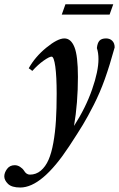

<svg xmlns="http://www.w3.org/2000/svg" viewBox="-95 -629 549 886"><path d="M189.9 -561.5 207 -609.4H427.7L410.6 -561.5ZM-1.5 236.3Q-41 236.3 -58.1 219.5Q-75.2 202.6 -75.2 185.1Q-75.2 168 -62.5 150.6Q-49.8 133.3 -26.9 133.3Q-14.2 133.3 -2.4 140.9Q9.3 148.4 15.6 158.2Q26.4 176.8 43 176.8Q71.3 176.8 93 158.7Q114.7 140.6 128.7 109.1Q142.6 77.6 151.1 30Q159.7 -17.6 163.1 -72.3Q166.5 -127 166.5 -196.3Q166.5 -275.9 160.2 -321.8Q153.8 -367.7 143.1 -367.7Q132.8 -367.7 106.7 -349.4Q80.6 -331.1 54.2 -301.8L37.6 -314Q66.9 -366.7 118.9 -409.2Q170.9 -451.7 202.1 -451.7Q232.4 -451.7 248.5 -411.6Q264.6 -371.6 264.6 -274.4Q264.6 -153.8 246.6 -47.9Q300.8 -132.3 330.1 -216.6Q359.4 -300.8 359.4 -356Q359.4 -385.3 352.1 -407.2Q354.5 -430.7 364 -441.2Q373.5 -451.7 394.5 -451.7Q412.1 -451.7 423.1 -440.7Q434.1 -429.7 434.1 -410.2Q411.1 -326.7 388.7 -263.9Q366.2 -201.2 337.9 -145.5Q309.6 -89.8 287.6 -53.5Q265.6 -17.1 224.6 45.4Q99.1 236.3 -1.5 236.3Z"/></svg>

Font: Elstob 10pt
Style: Bold Italic
Weight: 700
Italic angle: -20°
Designer: Peter S. Baker
Version: Version 1.015